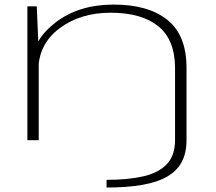

<svg xmlns="http://www.w3.org/2000/svg" viewBox="-20 -612 942 838"><path d="M445 206.5Q534.5 206.5 600.5 195Q666.5 183.5 709.5 158.8Q752.5 134 773.2 95Q794 56 794 0H744Q744 66 708.5 104Q673 142 606.2 157.5Q539.5 173 445 173ZM99.5 0H149V-385.5L140.5 -584.5H99.5ZM744 0H794V-317Q794 -458 710.8 -525Q627.5 -592 476.5 -592Q324.5 -592 223.5 -514.8Q122.5 -437.5 122.5 -339L147 -301.5Q147 -418 238.2 -487.2Q329.5 -556.5 463 -556.5Q597.5 -556.5 670.8 -497.5Q744 -438.5 744 -313.5Z"/></svg>

Font: Anybody ExtraExpanded ExtraLight
Style: Regular
Weight: 250
Width: 8
Version: Version 1.113;gftools[0.9.25]